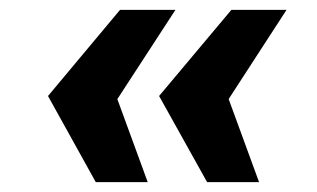

<svg xmlns="http://www.w3.org/2000/svg" viewBox="-20 -531 640 388"><path d="M398.5 -163 301.5 -337 447.5 -511H559L407.5 -277.5L415.5 -403.5L503.5 -163ZM173.5 -163 77 -337 222.5 -511H334.5L182.5 -277.5L190.5 -403.5L278.5 -163Z"/></svg>

Font: Chivo Mono Medium
Style: Italic
Weight: 500
Italic angle: -8.05°
Monospace: yes
Designer: Hector Gatti
Foundry: Omnibus-Type
Version: Version 1.008